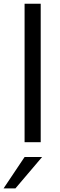

<svg xmlns="http://www.w3.org/2000/svg" viewBox="-51 -777 326 1049"><path d="M83.3 -756.6H171.4V0H83.3ZM83.4 80.8H179L33.3 252.3H-31.5Z"/></svg>

Font: Min Sans VF VF
Style: Regular
Weight: 400
Designer: Jinseong-Kim, NotoSansCJK, Nunito
Foundry: Jinseong-Kim
Version: Version 1.420;Glyphs 3.1.2 (3151)